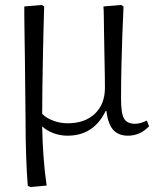

<svg xmlns="http://www.w3.org/2000/svg" viewBox="-20 -533 637 774"><path d="M102 221 92 216Q88 169 85.5 99Q83 29 83 -50Q83 -65 82.5 -102Q82 -139 81.5 -188.5Q81 -238 80.5 -290.5Q80 -343 79 -389.5Q78 -436 78 -468Q78 -500 78 -507L149 -513L158 -507Q157 -469 155.5 -416Q154 -363 153 -303.5Q152 -244 151 -184.5Q150 -125 150 -74Q168 -56 196 -46Q224 -36 253 -36Q322 -36 362.5 -74.5Q403 -113 403 -179Q403 -197 402.5 -232.5Q402 -268 401 -311.5Q400 -355 399.5 -396Q399 -437 398.5 -467.5Q398 -498 397 -507L468 -513L478 -507Q475 -446 473 -387.5Q471 -329 469.5 -267.5Q468 -206 468 -134Q468 -76 480 -55Q492 -34 525 -34Q545 -34 572 -47L581 -24Q545 14 496 14Q457 14 436 -10Q415 -34 409 -86H406Q358 14 252 14Q223 14 196 4Q169 -6 152 -22H150Q151 37 155.5 98.5Q160 160 168 215Z"/></svg>

Font: Literata 36pt Light
Style: Regular
Weight: 300
Designer: Latin by Veronika Burian and Jose Scaglione. Greek by Irene Vlachou. Cyrillic by Vera Evstafieva.
Foundry: TypeTogether
Version: Version 3.002